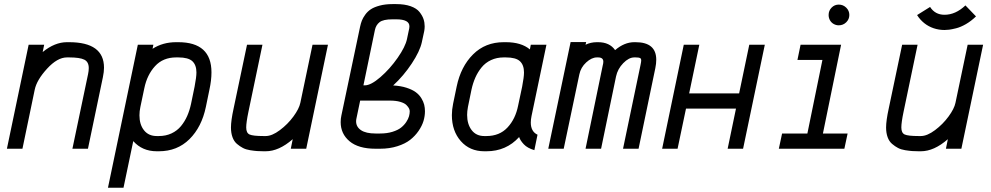

<svg xmlns="http://www.w3.org/2000/svg" viewBox="-20 -715 4764 923"><path d="M87.9 0H13.2L117.7 -500H192.4L185.1 -464.8Q243.2 -512.2 301.8 -512.2H312Q480 -512.2 480 -389.6Q480 -369.6 474.6 -343.8L402.8 0H328.1L403.3 -358.4Q406.7 -374 406.7 -387.7Q406.7 -417.5 385.3 -428.2Q363.8 -439 312 -439H301.8Q255.9 -439 206.3 -384.8Q156.7 -330.6 147 -284.2Z M673.8 -291 654.8 -200.7Q650.4 -180.2 650.4 -160.6Q650.4 -116.2 672.4 -88.6Q694.3 -61 733.4 -61H743.7Q777.3 -61 804.4 -73.7Q831.5 -86.4 849.9 -108.6Q868.2 -130.9 879.9 -157.5Q891.6 -184.1 898.4 -215.8L915.5 -298.8Q924.3 -344.7 924.3 -366.7Q924.3 -402.3 904.8 -420.7Q885.3 -439 836.9 -439H826.7Q763.7 -439 725.3 -397Q687 -355 673.8 -291ZM573.7 187.5H499L642.6 -500H717.3L713.4 -480.5Q762.7 -512.2 826.7 -512.2H836.9Q996.6 -512.2 996.6 -367.2Q996.6 -329.1 986.8 -284.2L969.7 -201.2Q949.7 -104.5 890.9 -46.1Q832 12.2 743.7 12.2H733.4Q664.1 12.2 620.6 -36.6Z M1247.1 -61H1257.3Q1287.6 -61 1325.4 -89.4Q1363.3 -117.7 1390.6 -155Q1418 -192.4 1423.8 -220.7L1482.4 -500H1556.6L1452.1 0H1377.9L1387.2 -45.9Q1320.8 12.2 1257.3 12.2H1247.1Q1229.5 12.2 1216.1 11.2Q1202.6 10.3 1182.4 7.1Q1162.1 3.9 1147.7 -3.7Q1133.3 -11.2 1119.1 -23.2Q1105 -35.2 1097.7 -55.4Q1090.3 -75.7 1090.3 -102.1Q1090.3 -135.3 1103 -193.4L1167.5 -500H1241.7L1174.3 -177.7Q1163.6 -126.5 1163.6 -102.1Q1163.6 -75.7 1179.9 -68.4Q1196.3 -61 1247.1 -61Z M1948.2 -588.4Q1948.2 -622.1 1884.8 -622.1H1866.7Q1822.3 -622.1 1804.7 -608.4Q1787.1 -594.7 1782.2 -570.3L1727.1 -304.7H1733.9Q1763.2 -304.7 1808.8 -344.2Q1854.5 -383.8 1891.6 -437Q1928.7 -490.2 1936.5 -527.3L1947.3 -578.6Q1948.2 -585 1948.2 -588.4ZM1854.5 -231.4H1711.4L1693.4 -145Q1691.9 -138.7 1691.9 -131.8Q1691.9 -105 1715.6 -89.1Q1739.3 -73.2 1785.2 -73.2H1807.1Q1840.3 -73.2 1866.5 -81.3Q1892.6 -89.4 1907.7 -101.3Q1922.9 -113.3 1932.9 -128.4Q1942.9 -143.6 1946.3 -156.2Q1949.7 -168.9 1949.7 -180.2Q1949.7 -186.5 1946.3 -193.6Q1942.9 -200.7 1933.8 -210Q1924.8 -219.2 1904.3 -225.3Q1883.8 -231.4 1854.5 -231.4ZM2022.9 -180.2Q2022.9 -157.2 2015.9 -133.5Q2008.8 -109.9 1992.2 -85.7Q1975.6 -61.5 1951.7 -42.7Q1927.7 -23.9 1890.1 -12Q1852.5 0 1807.1 0H1785.2Q1703.1 0 1660.4 -35.9Q1617.7 -71.8 1617.7 -127.9Q1617.7 -144.5 1621.1 -159.7L1710.9 -585.9Q1714.4 -602.5 1719.5 -615.7Q1724.6 -628.9 1735.8 -644.5Q1747.1 -660.2 1763.2 -670.7Q1779.3 -681.2 1805.9 -688.2Q1832.5 -695.3 1866.7 -695.3H1884.8Q1925.3 -695.3 1954.1 -685.1Q1982.9 -674.8 1996.6 -657.5Q2010.3 -640.1 2015.9 -623.5Q2021.5 -606.9 2021.5 -588.4Q2021.5 -577.6 2019.5 -565.9L2007.8 -511.7Q1998.5 -468.8 1959.5 -409.7Q1920.4 -350.6 1870.1 -304.2Q1906.2 -302.2 1934.1 -293.2Q1961.9 -284.2 1978.5 -272Q1995.1 -259.8 2005.4 -243.2Q2015.6 -226.6 2019.3 -211.4Q2022.9 -196.3 2022.9 -180.2Z M2246.6 -284.2 2229.5 -200.7Q2225.6 -179.7 2225.6 -162.6Q2225.6 -118.2 2247.3 -89.6Q2269 -61 2308.1 -61H2318.4Q2381.3 -61 2419.7 -102.1Q2458 -143.1 2470.7 -207L2490.2 -298.8Q2499 -344.7 2499 -366.7Q2499 -402.3 2479.5 -420.7Q2460 -439 2411.6 -439H2401.4Q2368.2 -439 2340.8 -426.3Q2313.5 -413.6 2295.2 -391.1Q2276.9 -368.7 2265.1 -342Q2253.4 -315.4 2246.6 -284.2ZM2535.2 -157.2Q2531.7 -140.6 2531.7 -126Q2531.7 -82.5 2564 -67.4L2548.8 6.8Q2515.6 -2.9 2498.3 -21.2Q2481 -39.6 2475.6 -56.2Q2413.6 12.2 2318.4 12.2H2308.1Q2238.3 12.2 2195.3 -36.6Q2152.3 -85.4 2152.3 -161.6Q2152.3 -187.5 2158.2 -216.3L2175.3 -298.8Q2195.3 -395 2254.2 -453.6Q2313 -512.2 2401.4 -512.2H2411.6Q2485.8 -512.2 2527.3 -477.5L2531.7 -500H2606.9Z M3035.2 -512.2Q3134.8 -512.2 3134.8 -427.7Q3134.8 -409.2 3130.4 -387.7L3049.8 0H2975.1L3059.1 -402.3Q3062.5 -418.5 3062.5 -424.3Q3062.5 -433.6 3056.6 -436.3Q3050.8 -439 3035.2 -439H3029.3Q3002.9 -439 2976.1 -411.4Q2949.2 -383.8 2941.4 -347.2L2869.6 0H2794.9L2877.4 -399.9Q2880.4 -410.6 2880.4 -418.5Q2880.4 -439 2855 -439H2849.6Q2824.2 -439 2798.1 -415Q2772 -391.1 2765.1 -357.4L2689.9 0H2615.7L2723.1 -512.7H2797.9L2794.9 -500Q2819.8 -512.2 2849.6 -512.2H2855Q2910.6 -512.2 2937 -474.1Q2981.4 -512.2 3029.3 -512.2Z M3237.3 0H3163.1L3267.1 -500H3341.8L3293 -266.1H3533.2L3582 -500H3656.7L3552.2 0H3478L3518.1 -192.9H3277.8Z M3963.4 -643.1Q3963.4 -663.6 3977.5 -678.2Q3991.7 -692.9 4012.2 -692.9Q4033.2 -692.9 4048.1 -678.2Q4063 -663.6 4063 -643.1Q4063 -622.6 4048.1 -607.9Q4033.2 -593.3 4012.2 -593.3Q3999 -593.3 3987.5 -599.9Q3976.1 -606.4 3969.7 -617.9Q3963.4 -629.4 3963.4 -643.1ZM4039.1 0H3724.1L3739.7 -73.2H3861.3L3933.6 -426.8H3813.5L3828.6 -500H4023.4L3936 -73.2H4054.7Z M4520.5 -570.8Q4493.2 -570.8 4468 -579.3Q4442.9 -587.9 4422.9 -604Q4402.8 -620.1 4388.7 -642.6L4451.2 -681.6Q4475.1 -644 4520.5 -644Q4573.7 -644 4621.1 -689L4671.9 -636.2Q4648.9 -613.8 4623.5 -599.1Q4598.1 -584.5 4576.4 -579.1Q4554.7 -573.7 4543 -572.3Q4531.2 -570.8 4520.5 -570.8ZM4396.5 -61H4406.7Q4437 -61 4474.9 -89.4Q4512.7 -117.7 4540 -155Q4567.4 -192.4 4573.2 -220.7L4631.8 -500H4706.1L4601.6 0H4527.3L4536.6 -45.9Q4470.2 12.2 4406.7 12.2H4396.5Q4378.9 12.2 4365.5 11.2Q4352.1 10.3 4331.8 7.1Q4311.5 3.9 4297.1 -3.7Q4282.7 -11.2 4268.6 -23.2Q4254.4 -35.2 4247.1 -55.4Q4239.7 -75.7 4239.7 -102.1Q4239.7 -135.3 4252.4 -193.4L4316.9 -500H4391.1L4323.7 -177.7Q4313 -126.5 4313 -102.1Q4313 -75.7 4329.3 -68.4Q4345.7 -61 4396.5 -61Z"/></svg>

Font: Anka/Coder Condensed
Style: Italic
Weight: 400
Width: 4
Italic angle: -12°
Monospace: yes
Version: Version 001.100